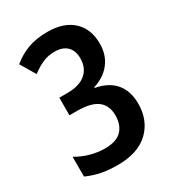

<svg xmlns="http://www.w3.org/2000/svg" viewBox="-178 -825 847 936"><g transform="rotate(-30 245.5 -357.0)"><path d="M428 -547Q428 -483 393.5 -439Q359 -395 298 -376V-372Q370 -359 407 -315Q444 -271 444 -200Q444 -106 383.5 -48Q323 10 208 10Q158 10 117.5 2Q77 -6 37 -24V-135Q75 -113 115.5 -102Q156 -91 194 -91Q260 -91 289.5 -122Q319 -153 319 -206Q319 -262 282.5 -290Q246 -318 168 -318H125V-417H170Q239 -417 274.5 -448Q310 -479 310 -532Q310 -576 285.5 -599.5Q261 -623 217 -623Q179 -623 148 -609Q117 -595 87 -572L37 -656Q78 -690 125 -707Q172 -724 235 -724Q326 -724 377 -677Q428 -630 428 -547Z"/></g></svg>

Font: Noto Sans Khmer UI Condensed SemiBold
Style: Regular
Weight: 600
Width: 3
Designer: Danh Hong and the Monotype Design Team
Foundry: Monotype Imaging Inc.
Version: Version 2.002; ttfautohint (v1.8.4.7-5d5b)